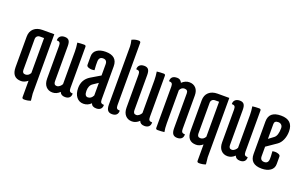

<svg xmlns="http://www.w3.org/2000/svg" viewBox="-94 -1137 2760 1733"><g transform="rotate(20 1286.0 -270.0)"><path d="M184 -426H145Q128 -426 117.5 -415.5Q107 -405 107 -388V-93Q107 -59 137 -59Q167 -59 184 -90ZM259 -490V80L266 146Q239 157 204 157Q184 157 184 142V-16Q153 10 120 10Q32 10 32 -92V-384Q32 -434 63 -462Q94 -490 147 -490Z M487 -408Q487 -446 480 -490Q510 -494 545 -494Q562 -494 562 -479V-83Q562 -62 569.5 -53Q577 -44 598 -44Q599 -18 584.5 -4Q570 10 543 10Q503 10 492 -21Q461 10 422 10Q383 10 359 -16.5Q335 -43 335 -92V-407Q335 -428 327.5 -437Q320 -446 299 -446Q298 -471 313.5 -485.5Q329 -500 357 -500Q385 -500 397.5 -484Q410 -468 410 -431V-93Q410 -58 439 -58Q454 -58 467.5 -69.5Q481 -81 487 -94Z M739 -183Q706 -161 706 -109.5Q706 -58 737.5 -58Q769 -58 787 -94V-215ZM750 -500Q862 -500 862 -401V-83Q862 -62 869.5 -53Q877 -44 898 -44Q899 -18 884.5 -4Q870 10 843 10Q801 10 792 -21Q761 10 719 10Q677 10 652 -22Q627 -54 627 -108Q627 -190 696 -232L787 -286V-394Q787 -436 747.5 -436Q708 -436 708 -389V-356L711 -309Q698 -306 684.5 -306Q671 -306 659 -310Q635 -316 635 -333V-415Q635 -455 666.5 -477.5Q698 -500 750 -500Z M939 -620Q939 -643 930 -681Q960 -697 994 -697Q1014 -697 1014 -682V-83Q1014 -62 1021.5 -53Q1029 -44 1050 -44Q1051 -18 1036.5 -4Q1022 10 994 10Q966 10 952.5 -7Q939 -24 939 -63Z M1250 -408Q1250 -446 1243 -490Q1273 -494 1308 -494Q1325 -494 1325 -479V-83Q1325 -62 1332.5 -53Q1340 -44 1361 -44Q1362 -18 1347.5 -4Q1333 10 1306 10Q1266 10 1255 -21Q1224 10 1185 10Q1146 10 1122 -16.5Q1098 -43 1098 -92V-407Q1098 -428 1090.5 -437Q1083 -446 1062 -446Q1061 -471 1076.5 -485.5Q1092 -500 1120 -500Q1148 -500 1160.5 -484Q1173 -468 1173 -431V-93Q1173 -58 1202 -58Q1217 -58 1230.5 -69.5Q1244 -81 1250 -94Z M1488 -82Q1488 -33 1495 0Q1465 4 1430 4Q1413 4 1413 -11V-407Q1413 -428 1405.5 -437Q1398 -446 1377 -446Q1376 -472 1390.5 -486Q1405 -500 1437 -500Q1469 -500 1483 -469Q1516 -500 1554.5 -500Q1593 -500 1616.5 -475Q1640 -450 1640 -404V-83Q1640 -62 1647.5 -53Q1655 -44 1676 -44Q1677 -18 1662.5 -4Q1648 10 1620 10Q1592 10 1578.5 -7Q1565 -24 1565 -63V-398Q1565 -431 1531 -431Q1503 -431 1488 -400Z M1865 -426H1826Q1809 -426 1798.5 -415.5Q1788 -405 1788 -388V-93Q1788 -59 1818 -59Q1848 -59 1865 -90ZM1940 -490V80L1947 146Q1920 157 1885 157Q1865 157 1865 142V-16Q1834 10 1801 10Q1713 10 1713 -92V-384Q1713 -434 1744 -462Q1775 -490 1828 -490Z M2168 -408Q2168 -446 2161 -490Q2191 -494 2226 -494Q2243 -494 2243 -479V-83Q2243 -62 2250.5 -53Q2258 -44 2279 -44Q2280 -18 2265.5 -4Q2251 10 2224 10Q2184 10 2173 -21Q2142 10 2103 10Q2064 10 2040 -16.5Q2016 -43 2016 -92V-407Q2016 -428 2008.5 -437Q2001 -446 1980 -446Q1979 -471 1994.5 -485.5Q2010 -500 2038 -500Q2066 -500 2078.5 -484Q2091 -468 2091 -431V-93Q2091 -58 2120 -58Q2135 -58 2148.5 -69.5Q2162 -81 2168 -94Z M2473 -393Q2473 -413 2461 -424.5Q2449 -436 2431 -436Q2394 -436 2394 -405V-262L2442 -298Q2473 -321 2473 -393ZM2319 -89V-402Q2319 -500 2434.5 -500Q2550 -500 2550 -390Q2550 -346 2534 -309Q2518 -272 2490 -253L2394 -187V-96Q2394 -54 2433.5 -54Q2473 -54 2473 -101V-124L2470 -171Q2483 -174 2496.5 -174Q2510 -174 2522 -170Q2546 -164 2546 -147V-75Q2546 -35 2514.5 -12.5Q2483 10 2431 10Q2319 10 2319 -89Z"/></g></svg>

Font: el_Medula One
Style: Regular
Weight: 400
Designer: Luciano Vergara
Foundry: Luciano Vergara
Version: Version 1.002 August 17, 2020